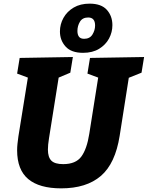

<svg xmlns="http://www.w3.org/2000/svg" viewBox="-20 -1020 811 1054"><path d="M474 -702 771 -707 757 -621 687 -593 637 -275Q613 -122 533.5 -54Q454 14 316 14Q196 14 135 -37Q74 -88 74 -195Q74 -212 76 -231Q78 -250 81 -271L133 -594L74 -616L88 -702L380 -707L366 -621L302 -594L249 -261Q243 -224 243 -199Q243 -157 262 -138Q281 -119 327 -119Q396 -119 426.5 -160.5Q457 -202 470 -285L519 -594L460 -616ZM436 -730Q371 -730 340 -764.5Q309 -799 309 -847Q309 -887 328.5 -922Q348 -957 384.5 -978.5Q421 -1000 472 -1000Q536 -1000 566.5 -966Q597 -932 597 -882Q597 -843 578.5 -808.5Q560 -774 524 -752Q488 -730 436 -730ZM442 -807Q473 -807 487.5 -830.5Q502 -854 502 -880Q502 -924 464 -924Q433 -924 419 -901Q405 -878 405 -850Q405 -830 413.5 -818.5Q422 -807 442 -807Z"/></svg>

Font: Bitter ExtraBold
Style: Italic
Weight: 800
Italic angle: -9°
Designer: Sol Matas, and Bitter project Authors
Foundry: Sol Matas
Version: Version 2.001